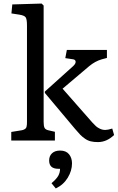

<svg xmlns="http://www.w3.org/2000/svg" viewBox="-20 -786 658 1074"><path d="M43 0V-47.9L100.1 -57.1Q109.4 -58.6 115.2 -61.8Q121.1 -64.9 124.3 -68.4Q127.4 -71.8 128.9 -78.9Q130.4 -85.9 130.6 -91.3Q130.9 -96.7 130.9 -107.9V-644Q130.9 -677.7 123.8 -688.7Q116.7 -699.7 87.9 -704.1L43.9 -710.9L48.8 -761.2L212.9 -766.1L224.1 -754.9V-104Q224.1 -81.5 229 -71.3Q233.9 -61 251 -57.1L287.1 -48.8V0ZM527.8 8.8Q504.9 8.8 487.8 4.6Q470.7 0.5 455.3 -10.3Q439.9 -21 429 -32.2Q418 -43.5 399.9 -64.9L231 -266.1V-273.9L390.1 -417Q403.8 -430.2 403.1 -440.9Q402.3 -451.7 390.1 -454.1L345.2 -460.9L354 -506.8H578.1V-461.9L548.8 -454.1Q512.2 -443.4 479 -416L330.1 -290L496.1 -101.1Q508.8 -87.4 517.1 -79.8Q525.4 -72.3 539.3 -65.7Q553.2 -59.1 568.8 -59.1Q583.5 -59.1 607.9 -66.9L618.2 -30.8Q577.1 8.8 527.8 8.8ZM292 268.1 268.1 238.8Q296.4 214.8 306.2 196.8Q315.9 178.7 315.9 158.2H306.2Q254.9 158.2 254.9 111.8Q254.9 86.4 271.2 71.3Q287.6 56.2 315.9 56.2Q349.6 56.2 366.2 76.9Q382.8 97.7 382.8 127.9Q382.8 168.9 358.9 208.3Q335 247.6 292 268.1Z"/></svg>

Font: Literata Book
Style: Regular
Weight: 400
Designer: Latin by Veronika Burian and Jose Scaglione. Greek by Irene Vlachou. Cyrillic by Vera Evstafieva
Foundry: TypeTogether
Version: Version 2.003;PS 002.003;hotconv 1.0.88;makeotf.lib2.5.64775